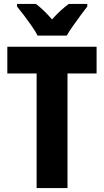

<svg xmlns="http://www.w3.org/2000/svg" viewBox="-20 -950 526 970"><path d="M321 0H165V-579H17V-714H468V-579H321ZM170 -770Q160 -790 141 -817.5Q122 -845 101.5 -872Q81 -899 66 -917V-930H162Q201 -900 243 -852Q266 -878 286.5 -896.5Q307 -915 327 -930H421V-917Q406 -898 386.5 -871.5Q367 -845 348 -818Q329 -791 317 -770Z"/></svg>

Font: Noto Sans Armenian Condensed ExtraBold
Style: Regular
Weight: 800
Width: 3
Designer: Monotype Design Team
Foundry: Monotype Imaging Inc.
Version: Version 2.008; ttfautohint (v1.8.4.7-5d5b)